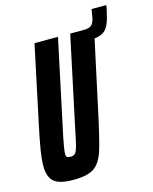

<svg xmlns="http://www.w3.org/2000/svg" viewBox="-117 -855 749 940"><g transform="rotate(-15 257.0 -384.5)"><path d="M514 -777 511 -760Q501 -712 491 -687.5Q481 -663 464 -650.5Q447 -638 416 -634L344 -300Q312 -149 294 -93.5Q276 -38 243 -15Q210 8 138 8Q68 8 40 -15.5Q12 -39 12 -95Q12 -129 20 -177.5Q28 -226 44 -301L126 -688H245L151 -246Q130 -149 130 -125Q130 -113 135.5 -109Q141 -105 153 -105Q169 -105 177 -114Q185 -123 192 -149.5Q199 -176 213 -246L307 -688H377Q404 -688 416 -699.5Q428 -711 433 -740L439 -777Z"/></g></svg>

Font: Saira Ultra Condensed ExtraBold
Style: Italic
Weight: 800
Width: 1
Italic angle: -12°
Designer: Hector Gatti with collaboration of the Omnibus-Type team
Foundry: Omnibus-Type
Version: Version 1.001; ttfautohint (v1.8)